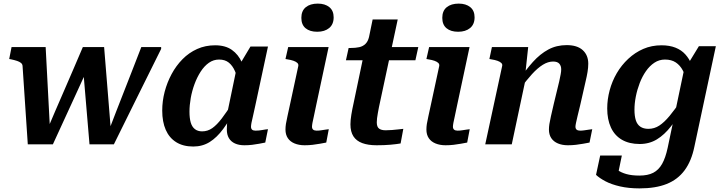

<svg xmlns="http://www.w3.org/2000/svg" viewBox="-20 -800 4002 1064"><path d="M273 0H134L105 -435Q104 -445 96 -451.5Q88 -458 74.5 -462.5Q61 -467 42 -471L31 -473L44 -539H233L259 -46L236 -67Q261 -127 286.5 -185.5Q312 -244 337.5 -303Q363 -362 388.5 -421Q414 -480 439 -539H557L597 -46L578 -63Q601 -123 624 -182.5Q647 -242 670.5 -301.5Q694 -361 717 -420.5Q740 -480 763 -539H873V-529Q840 -463 807.5 -397Q775 -331 742 -265Q709 -199 676.5 -132.5Q644 -66 611 0H476L441 -414L468 -425Q436 -354 403 -283Q370 -212 338 -141.5Q306 -71 273 0Z M1346 -352 1302 -335Q1295 -376 1282 -406Q1269 -436 1248 -453Q1227 -470 1194 -470Q1163 -470 1137.5 -452Q1112 -434 1092 -403Q1072 -372 1058 -334Q1044 -296 1037 -256.5Q1030 -217 1030 -181Q1030 -145 1037 -121Q1044 -97 1060 -84.5Q1076 -72 1100 -72Q1131 -72 1156.5 -90Q1182 -108 1209 -143.5Q1236 -179 1269 -231L1287 -198Q1252 -133 1217 -85.5Q1182 -38 1142 -13Q1102 12 1051 12Q995 12 956.5 -12Q918 -36 898.5 -80.5Q879 -125 879 -187Q879 -240 892.5 -291.5Q906 -343 931 -389.5Q956 -436 991.5 -472Q1027 -508 1072.5 -528.5Q1118 -549 1172 -549Q1229 -549 1265 -523.5Q1301 -498 1320.5 -454Q1340 -410 1346 -352ZM1465 -542 1395 -216Q1388 -181 1382 -157Q1376 -133 1373.5 -119Q1371 -105 1371 -98Q1371 -87 1377 -81.5Q1383 -76 1396 -76Q1415 -76 1433.5 -79.5Q1452 -83 1465 -84L1450 -10Q1435 -7 1416.5 -3.5Q1398 0 1377.5 2.5Q1357 5 1334 5Q1304 5 1282 -5Q1260 -15 1248.5 -34.5Q1237 -54 1237 -82Q1237 -91 1238 -109Q1239 -127 1242 -151L1233 -142L1290 -416L1298 -425L1368 -542Z M1562 -82Q1562 -97 1564.5 -113.5Q1567 -130 1573 -156Q1579 -182 1588 -225L1633 -434Q1635 -444 1628 -451Q1621 -458 1607 -463Q1593 -468 1573 -471L1562 -473L1577 -539H1801L1732 -216Q1725 -180 1719.5 -156.5Q1714 -133 1711.5 -119Q1709 -105 1709 -98Q1709 -87 1715.5 -81.5Q1722 -76 1735 -76Q1748 -76 1760 -78Q1772 -80 1783 -81.5Q1794 -83 1802 -84L1788 -10Q1772 -7 1753 -3.5Q1734 0 1712.5 2.5Q1691 5 1668 5Q1637 5 1612.5 -5Q1588 -15 1575 -34.5Q1562 -54 1562 -82ZM1650 -701Q1650 -740 1674.5 -760Q1699 -780 1741 -780Q1781 -780 1805 -760.5Q1829 -741 1829 -704Q1829 -665 1804 -644.5Q1779 -624 1738 -624Q1697 -624 1673.5 -643.5Q1650 -663 1650 -701Z M2067 5Q2020 5 1987.5 -7Q1955 -19 1938.5 -44.5Q1922 -70 1922 -111Q1922 -134 1927 -164.5Q1932 -195 1939 -226L2001 -522L2067 -539H2298L2282 -466H1897L1912 -534H1921Q1950 -534 1970.5 -538.5Q1991 -543 2005 -556.5Q2019 -570 2025 -595L2045 -692H2184L2080 -206Q2077 -190 2074 -174Q2071 -158 2069.5 -145Q2068 -132 2068 -122Q2068 -97 2080.5 -87.5Q2093 -78 2117 -78Q2133 -78 2152 -79.5Q2171 -81 2188 -83Q2205 -85 2215 -86L2200 -5Q2177 -1 2143.5 2Q2110 5 2067 5Z M2343 -82Q2343 -97 2345.5 -113.5Q2348 -130 2354 -156Q2360 -182 2369 -225L2414 -434Q2416 -444 2409 -451Q2402 -458 2388 -463Q2374 -468 2354 -471L2343 -473L2358 -539H2582L2513 -216Q2506 -180 2500.5 -156.5Q2495 -133 2492.5 -119Q2490 -105 2490 -98Q2490 -87 2496.5 -81.5Q2503 -76 2516 -76Q2529 -76 2541 -78Q2553 -80 2564 -81.5Q2575 -83 2583 -84L2569 -10Q2553 -7 2534 -3.5Q2515 0 2493.5 2.5Q2472 5 2449 5Q2418 5 2393.5 -5Q2369 -15 2356 -34.5Q2343 -54 2343 -82ZM2431 -701Q2431 -740 2455.5 -760Q2480 -780 2522 -780Q2562 -780 2586 -760.5Q2610 -741 2610 -704Q2610 -665 2585 -644.5Q2560 -624 2519 -624Q2478 -624 2454.5 -643.5Q2431 -663 2431 -701Z M2669 0H2816L2898 -386L2891 -390L2907 -539H2706L2692 -473L2703 -471Q2723 -468 2737 -463Q2751 -458 2758 -451Q2765 -444 2763 -435ZM3195 -216 3225 -348Q3232 -377 3236 -401.5Q3240 -426 3240 -447Q3240 -494 3209.5 -522Q3179 -550 3120 -550Q3064 -550 3018.5 -525.5Q2973 -501 2933 -456.5Q2893 -412 2854 -354L2862 -307Q2897 -355 2928 -389Q2959 -423 2988 -441Q3017 -459 3045 -459Q3069 -459 3079.5 -447Q3090 -435 3090 -416Q3090 -403 3087 -388Q3084 -373 3079 -349L3049 -225Q3039 -182 3033 -155.5Q3027 -129 3024.5 -112.5Q3022 -96 3022 -82Q3022 -54 3035 -34.5Q3048 -15 3072 -5Q3096 5 3127 5Q3150 5 3171.5 2.5Q3193 0 3212 -3.5Q3231 -7 3247 -10L3262 -84Q3254 -83 3243 -81.5Q3232 -80 3219.5 -78Q3207 -76 3195 -76Q3182 -76 3175.5 -81.5Q3169 -87 3169 -98Q3169 -105 3172 -119Q3175 -133 3180.5 -156.5Q3186 -180 3195 -216Z M3680 19 3773 -424 3781 -426 3853 -544H3947L3828 13Q3812 92 3774 143.5Q3736 195 3674.5 219.5Q3613 244 3524 244Q3464 244 3416 233Q3368 222 3335 204.5Q3302 187 3283 169L3306 62H3426L3400 188Q3387 186 3379 176.5Q3371 167 3367.5 154Q3364 141 3364.5 129.5Q3365 118 3370 111Q3382 127 3401.5 141.5Q3421 156 3451 164.5Q3481 173 3523 173Q3570 173 3600 157.5Q3630 142 3649 108.5Q3668 75 3680 19ZM3832 -373 3787 -343Q3779 -381 3764 -409.5Q3749 -438 3725 -454Q3701 -470 3665 -470Q3633 -470 3606.5 -452.5Q3580 -435 3559.5 -405.5Q3539 -376 3525 -339.5Q3511 -303 3503.5 -265Q3496 -227 3496 -192Q3496 -157 3503.5 -133.5Q3511 -110 3528.5 -98Q3546 -86 3573 -86Q3606 -86 3633.5 -104Q3661 -122 3690.5 -157.5Q3720 -193 3755 -245L3772 -211Q3735 -147 3698.5 -100Q3662 -53 3620 -27.5Q3578 -2 3525 -2Q3467 -2 3426.5 -25.5Q3386 -49 3365.5 -93.5Q3345 -138 3345 -199Q3345 -249 3358.5 -299.5Q3372 -350 3398 -394.5Q3424 -439 3461.5 -474Q3499 -509 3545 -529Q3591 -549 3646 -549Q3690 -549 3723 -536Q3756 -523 3778 -498.5Q3800 -474 3813 -442Q3826 -410 3832 -373Z"/></svg>

Font: Roboto Serif 20pt SemiBold
Style: Italic
Weight: 600
Italic angle: -10°
Version: Version 1.007